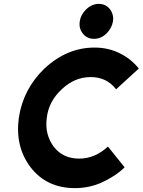

<svg xmlns="http://www.w3.org/2000/svg" viewBox="-20 -957 735 989"><path d="M562 -847Q567 -882 546 -910Q524 -937 489 -937Q454 -937 425 -910Q396 -882 391 -847Q385 -811 407 -784Q428 -757 464 -757Q500 -757 528 -784Q556 -812 562 -847ZM467 -712Q324 -712 208 -603Q154 -551 121 -487.5Q88 -424 77 -350Q67 -276 82 -212.5Q97 -149 137 -96Q220 12 366 12Q438 12 502 -16Q535 -31 565.5 -50.5Q596 -70 622 -95L536 -202Q469 -140 388 -140Q304 -140 257 -201Q234 -232 224.5 -269Q215 -306 221 -350Q226 -394 246 -431Q266 -468 299 -498Q365 -560 447 -560Q530 -560 578 -497L695 -604Q675 -629 650 -649Q625 -669 596 -683Q568 -697 535.5 -704.5Q503 -712 467 -712Z"/></svg>

Font: Unageo
Style: ExtraBold-Italic
Weight: 800
Designer: Richard Sepsi
Foundry: Richard Sepsi
Version: Version 2.000